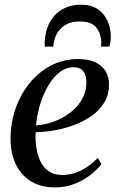

<svg xmlns="http://www.w3.org/2000/svg" viewBox="-20 -788 502 818"><path d="M412 -89Q397 -68 368 -44.8Q339 -21.5 299.8 -5.5Q260.5 10.5 213.5 10.5Q165 10.5 129.2 -6.2Q93.5 -23 70.2 -51.8Q47 -80.5 35.8 -118Q24.5 -155.5 25 -197.5Q25 -265.5 46.8 -326.8Q68.5 -388 107 -435Q145.5 -482 198 -509.2Q250.5 -536.5 312.5 -536.5Q357 -536.5 386.2 -522.8Q415.5 -509 430 -484.5Q444.5 -460 444.5 -428Q444.5 -386 425.5 -353.2Q406.5 -320.5 373.8 -296.8Q341 -273 300.5 -257.2Q260 -241.5 216.2 -233.5Q172.5 -225.5 132 -224.5Q130 -190.5 135 -158Q140 -125.5 153 -99.2Q166 -73 188.5 -57.8Q211 -42.5 243.5 -42.5Q273.5 -42.5 300.5 -51.5Q327.5 -60.5 351.8 -77.2Q376 -94 397 -116ZM294.5 -501.5Q261.5 -501.5 234 -480.2Q206.5 -459 185.5 -423.2Q164.5 -387.5 151 -343.2Q137.5 -299 133.5 -253.5Q168.5 -256.5 200.5 -267Q232.5 -277.5 259.5 -294.5Q286.5 -311.5 306.5 -333.5Q326.5 -355.5 337.2 -381.5Q348 -407.5 348 -436.5Q348 -468.5 334.5 -485Q321 -501.5 294.5 -501.5ZM171 -589.5Q171 -594 170.8 -598Q170.5 -602 170.5 -608.5Q171.5 -640.5 181.5 -669.2Q191.5 -698 211 -720.2Q230.5 -742.5 259 -755.2Q287.5 -768 325 -768Q368 -768 396 -749.2Q424 -730.5 438 -699.2Q452 -668 452 -631Q452 -617 450 -607.2Q448 -597.5 446 -589.5H410Q410.5 -593 411 -598Q411.5 -603 411.5 -612.5Q409.5 -647 389.2 -671.8Q369 -696.5 319 -696.5Q282.5 -696.5 258 -681.5Q233.5 -666.5 221 -642Q208.5 -617.5 207 -589.5Z"/></svg>

Font: Merriweather 96pt
Style: Italic
Weight: 400
Italic angle: -7.8°
Version: Version 2.101